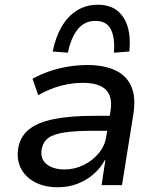

<svg xmlns="http://www.w3.org/2000/svg" viewBox="-20 -780 662 809"><path d="M223 9Q169 9 129 -11.5Q89 -32 69.5 -68Q50 -104 56 -150Q63 -202 100 -233Q137 -264 206 -278Q275 -292 376 -292H458L448 -229H374Q303 -229 255.5 -222.5Q208 -216 184 -199Q160 -182 155 -147Q150 -108 178 -87Q206 -66 252 -66Q294 -66 332 -84.5Q370 -103 396.5 -135Q423 -167 428 -207L446 -314Q455 -375 425 -403Q395 -431 329 -431Q284 -431 237.5 -419Q191 -407 141 -379L117 -448Q151 -467 189.5 -480Q228 -493 268 -499.5Q308 -506 348 -506Q418 -506 465.5 -484Q513 -462 533 -416.5Q553 -371 542 -299L494 0H408L424 -106H422Q404 -72 374 -46Q344 -20 306 -5.5Q268 9 223 9ZM266 -558 202 -563Q214 -623 239.5 -667Q265 -711 303.5 -735.5Q342 -760 392 -760Q442 -760 473.5 -735.5Q505 -711 518 -667Q531 -623 525 -563L460 -558Q465 -621 447 -656.5Q429 -692 382 -692Q336 -692 307.5 -656.5Q279 -621 266 -558Z"/></svg>

Font: Nunito Sans 7pt Medium
Style: Italic
Weight: 500
Italic angle: -9°
Designer: Vernon Adams
Foundry: Vernon Adams
Version: Version 3.101;gftools[0.9.27]